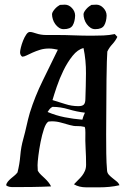

<svg xmlns="http://www.w3.org/2000/svg" viewBox="-20 -805 532 823"><path d="M108 -668Q114 -668 121 -666Q128 -664 134 -662Q155 -655 177 -655Q199 -655 221 -655Q259 -655 297 -653.5Q335 -652 373 -652Q399 -652 423.5 -653Q448 -654 472 -659L483 -647Q475 -630 461.5 -615.5Q448 -601 440 -584Q440 -573 439 -562.5Q438 -552 438 -540Q437 -502 436.5 -463.5Q436 -425 436 -388Q436 -352 435.5 -311Q435 -270 435 -229Q435 -188 435.5 -147.5Q436 -107 439 -73Q440 -63 447 -55.5Q454 -48 463 -41Q472 -34 480.5 -27Q489 -20 492 -11Q470 -6 448.5 -4Q427 -2 405 -2Q380 -2 349.5 -2Q319 -2 297 -15Q306 -25 315.5 -34Q325 -43 332 -52Q339 -61 344 -72.5Q349 -84 349 -99Q349 -134 347 -167.5Q345 -201 346 -236Q346 -244 345.5 -250Q345 -256 343 -261Q326 -265 311 -264.5Q296 -264 279 -269Q261 -274 241.5 -279.5Q222 -285 202 -285L188 -284Q177 -278 168.5 -252.5Q160 -227 154 -196.5Q148 -166 144.5 -137.5Q141 -109 141 -97L142 -73Q148 -63 156 -55.5Q164 -48 172 -40.5Q180 -33 187 -24.5Q194 -16 199 -6Q157 -4 116.5 -3.5Q76 -3 35 -3Q27 -3 19.5 -4.5Q12 -6 6 -11Q8 -20 14 -27Q20 -34 27 -40Q34 -46 41.5 -52Q49 -58 55 -66Q64 -101 67 -138Q70 -175 80 -210Q88 -239 94 -266.5Q100 -294 108 -322Q130 -392 163 -459Q196 -526 228 -592Q218 -594 209 -595.5Q200 -597 190 -597Q169 -597 151.5 -591.5Q134 -586 119.5 -579.5Q105 -573 94 -567.5Q83 -562 75 -562Q66 -569 66 -581Q66 -587 69.5 -601.5Q73 -616 79 -631Q85 -646 92.5 -657Q100 -668 108 -668ZM205 -376Q232 -368 259.5 -359Q287 -350 316 -350Q333 -350 339.5 -357Q346 -364 346 -381Q348 -435 348.5 -490.5Q349 -546 338 -599Q313 -593 291 -565.5Q269 -538 252 -503Q235 -468 223 -432.5Q211 -397 205 -376ZM205 -347Q197 -343 192.5 -337Q188 -331 184 -325Q219 -310 257 -302.5Q295 -295 333 -292Q335 -299 337.5 -306.5Q340 -314 344 -322Q309 -326 274 -336.5Q239 -347 205 -347ZM372 -784 393 -785Q410 -785 423.5 -770.5Q437 -756 437 -738Q436 -712 426.5 -696Q417 -680 388 -680Q377 -680 368 -686Q359 -692 352 -701.5Q345 -711 341.5 -722.5Q338 -734 338 -744Q338 -749 342 -755.5Q346 -762 351 -767.5Q356 -773 362 -777.5Q368 -782 372 -784ZM237 -784 258 -785Q275 -785 288.5 -770.5Q302 -756 302 -738Q301 -712 291.5 -696Q282 -680 253 -680Q242 -680 233 -686Q224 -692 217 -701.5Q210 -711 206.5 -722.5Q203 -734 203 -744Q203 -749 207 -755.5Q211 -762 216 -767.5Q221 -773 227 -777.5Q233 -782 237 -784Z"/></svg>

Font: Teutonic
Style: Regular
Weight: 400
Designer: Peter Wiegel
Foundry: Peter Wiegel
Version: 1.000